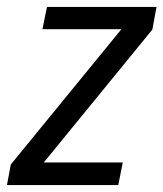

<svg xmlns="http://www.w3.org/2000/svg" viewBox="-47 -532 470 552"><path d="M391 -447 79 -65H306L293 0H-27L-16 -59L302 -448H75L88 -512H403Z"/></svg>

Font: Decalotype
Style: Italic
Weight: 400
Italic angle: -12°
Designer: Alfredo Marco Pradil
Foundry: Alfredo Marco Pradil
Version: Version 1.0